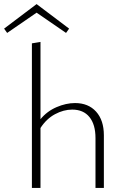

<svg xmlns="http://www.w3.org/2000/svg" viewBox="-67 -919 617 939"><path d="M256 -758 112 -857 -32 -758 -47 -779 112 -899 271 -779ZM300 -415Q365 -415 403 -373Q441 -331 441 -257V0H400V-244Q400 -310 370.5 -346.5Q341 -383 286 -383Q244 -383 202 -360.5Q160 -338 131 -293V0H89V-707L131 -714V-336Q163 -375 209.5 -395Q256 -415 300 -415Z"/></svg>

Font: EauTestInfant Light
Style: Regular
Weight: 300
Designer: Christian Thalmann (Catharsis Fonts)
Version: Version 0.001;PS 000.001;hotconv 1.0.88;makeotf.lib2.5.64775